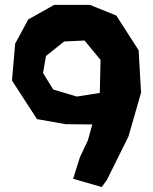

<svg xmlns="http://www.w3.org/2000/svg" viewBox="-20 -585 616 773"><path d="M198.2 -565.4 93.8 -506.8 41 -409.2 28.3 -260.7 128.9 -105.5 244.1 -85 351.6 -84 334 -20.5 301.8 47.9 274.4 134.8 389.6 168 410.2 139.6 497.1 -35.2 547.9 -211.9 538.1 -382.8 448.2 -522.5 341.8 -565.4ZM384.8 -343.8 381.8 -210.9 289.1 -196.3 194.3 -224.6 153.3 -291 165 -359.4 238.3 -418 320.3 -421.9Z"/></svg>

Font: MaokenAssortedSans-Lite
Style: Lite
Weight: 400
Version: Version 1.400